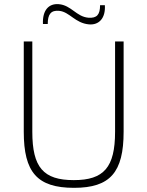

<svg xmlns="http://www.w3.org/2000/svg" viewBox="-20 -889 707 921"><path d="M262 -869C214 -873 183 -840 186 -774H209C209 -820 224 -841 264 -837C314 -832 340 -778 407 -772C455 -768 487 -802 483 -864H460C460 -819 445 -801 404 -804C346 -809 322 -864 262 -869ZM573 -690H532V-257C532 -86 478 -25 334 -25C188 -25 135 -86 135 -257V-690H94V-257C94 -63 158 12 335 12C509 12 573 -63 573 -257Z"/></svg>

Font: Exo 2 Extra Light
Style: Regular
Weight: 250
Designer: Natanael Gama
Version: Version 1.001;PS 001.001;hotconv 1.0.88;makeotf.lib2.5.64775